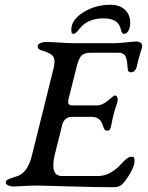

<svg xmlns="http://www.w3.org/2000/svg" viewBox="-20 -780 619 805"><path d="M313 -659Q297 -638 290 -638Q283 -638 281 -641.5Q279 -645 279 -655Q279 -697 329.5 -728.5Q380 -760 443 -760Q482 -760 504 -739Q526 -718 526 -684Q526 -666 519 -652Q512 -638 499 -638Q491 -638 486 -659Q476 -703 414 -703Q347 -703 313 -659ZM140 -2Q112 -2 76 0Q40 2 37 2Q24 2 14 -3Q4 -8 4 -15Q4 -22 11.5 -26.5Q19 -31 35.5 -36Q52 -41 59 -44Q98 -62 114 -129L205 -495Q213 -528 203 -543Q193 -558 154 -569Q138 -573 138 -586Q138 -594 149 -599Q160 -604 173 -604Q193 -604 229.5 -601.5Q266 -599 284 -599H459Q479 -599 510.5 -602.5Q542 -606 549 -606Q581 -606 575 -580Q574 -577 566 -550Q558 -523 555 -507Q549 -477 529 -477Q520 -477 517.5 -483Q515 -489 514 -508Q512 -536 504 -547.5Q496 -559 478 -559H363Q334 -559 322 -547.5Q310 -536 300 -495L270 -375Q264 -355 266.5 -346.5Q269 -338 285 -338H387Q409 -338 433.5 -359Q458 -380 461 -380Q470 -380 472.5 -369.5Q475 -359 470 -345Q455 -303 447 -257Q443 -232 432 -232Q422 -232 419 -236Q416 -240 411 -254Q410 -257 409 -259Q399 -290 364 -290H282Q250 -290 241 -257L210 -133Q188 -42 240 -42H391Q431 -42 469 -74Q476 -79 488.5 -93Q501 -107 511.5 -115Q522 -123 531 -123Q540 -123 542 -119.5Q544 -116 544 -105Q544 -87 529 -59Q514 -31 493 -8Q481 5 454 5Q388 5 268.5 1.5Q149 -2 140 -2Z"/></svg>

Font: EB Garamond 08
Style: Italic
Weight: 400
Italic angle: -14°
Version: Version 0.016